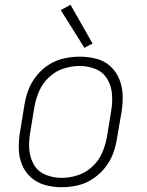

<svg xmlns="http://www.w3.org/2000/svg" viewBox="-20 -775 616 803"><path d="M236 8Q269 8 302 1Q335 -6 365 -25Q395 -44 417.5 -71.5Q440 -99 452 -130.5Q464 -162 469 -195L488 -305Q494 -341 493 -376Q492 -411 479.5 -442.5Q467 -474 442.5 -497Q418 -520 384 -529Q350 -538 315 -538Q282 -538 249 -531Q216 -524 186 -505.5Q156 -487 133.5 -459Q111 -431 99 -399.5Q87 -368 82 -335L64 -225Q58 -190 58.5 -154.5Q59 -119 71.5 -87.5Q84 -56 109 -33.5Q134 -11 167.5 -1.5Q201 8 236 8ZM237 -31Q203 -31 171 -44Q139 -57 122 -86Q105 -115 102.5 -149.5Q100 -184 106 -219L124 -329Q130 -362 144 -394.5Q158 -427 185.5 -452.5Q213 -478 246.5 -488.5Q280 -499 314 -499Q349 -499 380.5 -486Q412 -473 429 -444Q446 -415 448.5 -380.5Q451 -346 445 -311L427 -201Q421 -168 407 -135.5Q393 -103 366 -78Q339 -53 305 -42Q271 -31 237 -31ZM333 -575 367 -593 275 -755 234 -733Z"/></svg>

Font: Iosevka Sparkle Extralight
Style: Italic
Weight: 200
Italic angle: -9°
Designer: Belleve Invis
Foundry: Belleve Invis
Version: Version 4.5.0; ttfautohint (v1.8.3)